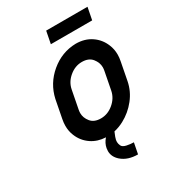

<svg xmlns="http://www.w3.org/2000/svg" viewBox="-186 -701 852 955"><g transform="rotate(-30 240.5 -223.0)"><path d="M383.8 -286.1Q385.7 -295.9 385.7 -305.2Q385.7 -332 366.5 -356Q347.2 -379.9 308.1 -379.9Q269 -379.9 236.3 -352.5Q203.6 -325.2 196.3 -286.1L176.3 -182.6Q174.3 -172.4 174.3 -163.1Q174.3 -136.2 193.4 -112.5Q212.4 -88.9 251.5 -88.9Q290.5 -88.9 323.2 -116.2Q356 -143.6 363.8 -182.6ZM456.5 -533.2H219.2L232.9 -603.5H470.2ZM225.1 4.9Q178.7 2.9 144 -20.5Q106.4 -45.9 89.4 -88.4Q78.6 -114.7 78.6 -145Q78.6 -163.1 82.5 -182.6L102.5 -286.1Q120.1 -365.7 183.3 -418.7Q246.6 -471.7 326.7 -473.6Q378.4 -473.6 415.8 -448.2Q453.1 -422.9 470.2 -380.4Q481.4 -353.5 481.4 -323.2Q481.4 -305.2 477.5 -286.1L457.5 -182.6Q447.3 -130.9 413.6 -88.4Q379.9 -45.9 332.5 -20.5Q305.2 -5.9 276.4 0.5Q263.7 29.8 261.7 41Q260.7 46.9 260.7 52.2Q260.7 62.5 266.1 74.5Q271.5 86.4 292.7 91.1Q314 95.7 333 95.7L320.8 158.2Q262.7 158.2 227.5 127.4Q199.2 102.5 199.2 69.3Q199.2 61.5 200.7 53.2Q205.6 26.4 225.1 4.9Z"/></g></svg>

Font: Lambda
Style: Italic
Weight: 400
Italic angle: -11°
Designer: GGBotNet
Version: 0.22